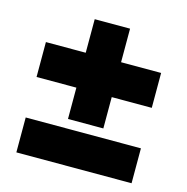

<svg xmlns="http://www.w3.org/2000/svg" viewBox="-97 -736 809 829"><g transform="rotate(15 307.5 -321.5)"><path d="M226 -197H384V-337H563V-493H384V-643H226V-493H48V-337H226ZM48 -156V0H563V-156Z"/></g></svg>

Font: Fixel Display 20240404 Black
Style: Italic
Weight: 900
Italic angle: -10°
Designer: AlfaBravo + MacPaw
Foundry: Kyrylo Tkachov, Marchela Mozhyna, Serhii Makarenko, Maria Weinstein, Zakhar Kryvoshyya
Version: Version 1.211;Glyphs 3.2 (3225)